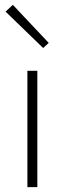

<svg xmlns="http://www.w3.org/2000/svg" viewBox="-20 -772 267 792"><path d="M93 0H134V-480H93ZM158 -574 181 -595 33 -752 3 -724Z"/></svg>

Font: Source Sans Pro Light
Style: Regular
Weight: 300
Designer: Paul D. Hunt
Foundry: Adobe Systems Incorporated
Version: Version 3.006;hotconv 1.0.111;makeotfexe 2.5.65597